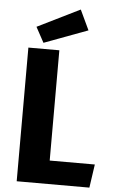

<svg xmlns="http://www.w3.org/2000/svg" viewBox="-61 -973 599 1013"><g transform="rotate(5 238.0 -466.0)"><path d="M231 -708V-124H470L452 0H67V-708ZM325 -932 375 -826 144 -740 100 -821Z"/></g></svg>

Font: Magra
Style: Bold
Weight: 600
Designer: Viviana Monsalve
Foundry: Viviana Monsalve
Version: Version 1.001